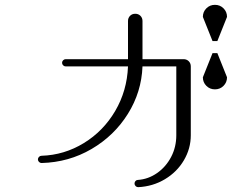

<svg xmlns="http://www.w3.org/2000/svg" viewBox="-20 -800 1040 795"><path d="M537 -40Q537 -46 541 -50.5Q545 -55 551 -55Q594 -58 630.5 -83.5Q667 -109 688.5 -150Q710 -191 710 -240V-525H570Q566 -419 509.5 -328.5Q453 -238 359 -183Q265 -128 152 -125Q146 -125 141.5 -129.5Q137 -134 137 -140Q137 -146 141.5 -150.5Q146 -155 152 -155Q246 -158 327 -207.5Q408 -257 457 -340.5Q506 -424 510 -525H252Q246 -525 241.5 -529.5Q237 -534 237 -540Q237 -546 241.5 -550.5Q246 -555 252 -555H510V-713Q510 -726 518.5 -734.5Q527 -743 540 -743Q553 -743 561.5 -734.5Q570 -726 570 -713V-555H740Q753 -555 761.5 -546.5Q770 -538 770 -525V-240Q770 -185 741.5 -136.5Q713 -88 663 -58Q613 -28 552 -25Q546 -25 541.5 -29.5Q537 -34 537 -40ZM870 -780Q891 -780 905.5 -765.5Q920 -751 920 -730L880 -630H860L820 -730Q820 -751 834.5 -765.5Q849 -780 870 -780ZM820 -480 860 -580H880L920 -480Q920 -459 905.5 -444.5Q891 -430 870 -430Q849 -430 834.5 -444.5Q820 -459 820 -480Z"/></svg>

Font: GL-CurulMinamoto Light
Style: Regular
Weight: 300
Designer: Eunice (kana); Ryoko NISHIZUKA 西塚涼子 (ideographs); Frank Grießhammer (Latin, Greek & Cyrillic); Wenlong ZHANG
Foundry: Gutenberg Labo; Adobe
Version: Version 1.002